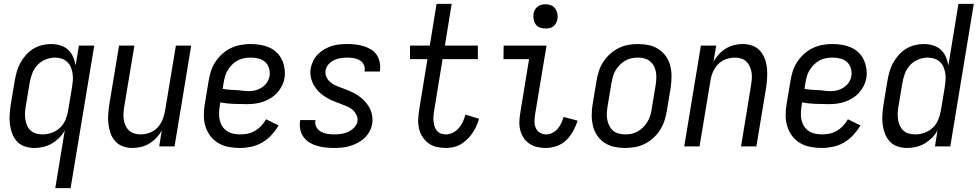

<svg xmlns="http://www.w3.org/2000/svg" viewBox="-20 -755 5041 990"><path d="M265 215 314 -83Q303 -62 285.5 -44.5Q268 -27 247.5 -15Q227 -3 204 2.5Q181 8 158 8Q132 8 108 0Q84 -8 67.5 -26Q51 -44 42.5 -67Q34 -90 31 -115.5Q28 -141 30 -167Q32 -193 36 -219L56 -339Q60 -362 66.5 -385.5Q73 -409 85 -430.5Q97 -452 113.5 -471Q130 -490 151 -503Q172 -516 196 -522Q220 -528 243 -528Q268 -528 291 -521Q314 -514 330.5 -499Q347 -484 356.5 -462.5Q366 -441 370 -418L387 -520H466L344 215ZM200 -62Q223 -62 247 -70.5Q271 -79 289.5 -96.5Q308 -114 317.5 -137Q327 -160 331 -183L351 -303Q354 -321 355.5 -339Q357 -357 354.5 -374.5Q352 -392 345.5 -408Q339 -424 327 -435.5Q315 -447 298 -452.5Q281 -458 263 -458Q239 -458 214.5 -448Q190 -438 172.5 -419Q155 -400 146 -376Q137 -352 133 -328L113 -208Q110 -191 109 -173.5Q108 -156 110.5 -139.5Q113 -123 119.5 -108Q126 -93 138 -82Q150 -71 166.5 -66.5Q183 -62 200 -62Z M663 8Q637 8 613.5 -0.5Q590 -9 574 -27Q558 -45 550 -68Q542 -91 539 -116Q536 -141 538 -167Q540 -193 544 -219L594 -520H673L621 -208Q618 -191 617 -174Q616 -157 618 -140.5Q620 -124 626.5 -109Q633 -94 644.5 -83Q656 -72 672 -67Q688 -62 705 -62Q728 -62 751.5 -70.5Q775 -79 792 -97Q809 -115 818 -137.5Q827 -160 831 -183L887 -520H966L880 0H801L814 -82Q803 -62 786.5 -44.5Q770 -27 750 -15Q730 -3 707.5 2.5Q685 8 663 8Z M1218 8Q1188 8 1159 2.5Q1130 -3 1106 -17Q1082 -31 1065 -53.5Q1048 -76 1039.5 -103Q1031 -130 1031 -159.5Q1031 -189 1036 -219L1056 -339Q1060 -364 1068 -389Q1076 -414 1091 -436.5Q1106 -459 1126.5 -477.5Q1147 -496 1171.5 -507.5Q1196 -519 1221.5 -523.5Q1247 -528 1272 -528Q1297 -528 1321.5 -524Q1346 -520 1367.5 -510.5Q1389 -501 1406 -485Q1423 -469 1433 -448Q1443 -427 1447 -402.5Q1451 -378 1447 -353Q1444 -333 1434 -313Q1424 -293 1409 -276.5Q1394 -260 1375 -248.5Q1356 -237 1335.5 -230Q1315 -223 1294 -220.5Q1273 -218 1252 -218Q1218 -218 1183 -219.5Q1148 -221 1116 -227L1113 -208Q1110 -189 1109.5 -171Q1109 -153 1113 -135.5Q1117 -118 1126.5 -103.5Q1136 -89 1150 -79.5Q1164 -70 1182 -66Q1200 -62 1218 -62Q1238 -62 1257.5 -66Q1277 -70 1295 -80.5Q1313 -91 1327.5 -106.5Q1342 -122 1352 -140L1417 -108Q1401 -82 1380 -59Q1359 -36 1332.5 -20.5Q1306 -5 1276 1.5Q1246 8 1218 8ZM1264 -285Q1281 -285 1298 -289.5Q1315 -294 1331 -304.5Q1347 -315 1357 -330.5Q1367 -346 1370 -363Q1373 -384 1367 -403.5Q1361 -423 1347 -435.5Q1333 -448 1313.5 -453Q1294 -458 1273 -458Q1256 -458 1239 -455Q1222 -452 1206 -443.5Q1190 -435 1177 -422Q1164 -409 1154.5 -393.5Q1145 -378 1140.5 -361.5Q1136 -345 1133 -328L1128 -297Q1143 -294 1160.5 -292.5Q1178 -291 1195.5 -290.5Q1213 -290 1229.5 -287.5Q1246 -285 1264 -285Z M1702 8Q1680 8 1658 5.5Q1636 3 1615 -3Q1594 -9 1576 -20Q1558 -31 1545.5 -48Q1533 -65 1528.5 -86.5Q1524 -108 1527 -130L1528 -136H1606V-133Q1603 -115 1611.5 -99.5Q1620 -84 1634.5 -76Q1649 -68 1666.5 -65Q1684 -62 1703 -62Q1720 -62 1738.5 -64.5Q1757 -67 1774 -74.5Q1791 -82 1805.5 -96.5Q1820 -111 1823 -128Q1826 -146 1818.5 -161.5Q1811 -177 1799 -188Q1787 -199 1771.5 -205.5Q1756 -212 1740.5 -218Q1725 -224 1709 -230Q1693 -236 1678.5 -243.5Q1664 -251 1650 -260.5Q1636 -270 1624.5 -281.5Q1613 -293 1604 -306.5Q1595 -320 1589 -335.5Q1583 -351 1581 -368Q1579 -385 1582 -403Q1586 -423 1595.5 -442Q1605 -461 1620 -476Q1635 -491 1653.5 -501.5Q1672 -512 1691.5 -518Q1711 -524 1731 -526Q1751 -528 1771 -528Q1793 -528 1814 -525.5Q1835 -523 1855 -517Q1875 -511 1893 -500Q1911 -489 1922 -472.5Q1933 -456 1937.5 -435Q1942 -414 1939 -392L1938 -386H1860V-389Q1863 -406 1856 -421Q1849 -436 1835.5 -444Q1822 -452 1805.5 -455Q1789 -458 1771 -458Q1755 -458 1737.5 -455.5Q1720 -453 1703.5 -445.5Q1687 -438 1674 -423.5Q1661 -409 1659 -392Q1656 -374 1663 -358.5Q1670 -343 1682.5 -332Q1695 -321 1710 -314.5Q1725 -308 1741 -302Q1757 -296 1772.5 -290Q1788 -284 1802.5 -276.5Q1817 -269 1830.5 -259.5Q1844 -250 1855.5 -238.5Q1867 -227 1876.5 -213.5Q1886 -200 1892 -184.5Q1898 -169 1900 -152Q1902 -135 1899 -117Q1896 -97 1885.5 -77.5Q1875 -58 1859 -43Q1843 -28 1823.5 -18Q1804 -8 1784 -2Q1764 4 1743 6Q1722 8 1702 8Z M2279 8Q2254 8 2230.5 2.5Q2207 -3 2188.5 -17Q2170 -31 2157.5 -51Q2145 -71 2140 -94.5Q2135 -118 2136.5 -143Q2138 -168 2142 -193L2184 -450H2094V-520H2196L2231 -735H2309L2274 -520H2444V-450H2262L2218 -181Q2216 -168 2215 -154.5Q2214 -141 2215.5 -128Q2217 -115 2221 -102.5Q2225 -90 2233 -80.5Q2241 -71 2253.5 -66.5Q2266 -62 2279 -62Q2298 -62 2315.5 -71Q2333 -80 2346 -95Q2359 -110 2367 -128Q2375 -146 2380 -164L2450 -143Q2445 -124 2436.5 -105.5Q2428 -87 2416.5 -69.5Q2405 -52 2389.5 -37Q2374 -22 2356.5 -11.5Q2339 -1 2318.5 3.5Q2298 8 2279 8Z M2795 8Q2772 8 2750 3Q2728 -2 2710 -14Q2692 -26 2680 -44.5Q2668 -63 2662.5 -84.5Q2657 -106 2658 -129Q2659 -152 2663 -175L2708 -450H2576L2577 -520H2798L2739 -164Q2736 -146 2736 -128.5Q2736 -111 2742.5 -95.5Q2749 -80 2763.5 -71Q2778 -62 2795 -62Q2812 -62 2827.5 -69.5Q2843 -77 2855 -90.5Q2867 -104 2874 -120Q2881 -136 2886 -152L2958 -133Q2950 -106 2935.5 -79.5Q2921 -53 2900 -32.5Q2879 -12 2850.5 -2Q2822 8 2795 8ZM2792 -608Q2777 -608 2763.5 -613Q2750 -618 2742 -629.5Q2734 -641 2731.5 -655.5Q2729 -670 2731 -685Q2733 -695 2738.5 -705Q2744 -715 2752.5 -721.5Q2761 -728 2771.5 -730.5Q2782 -733 2793 -733Q2808 -733 2821.5 -727.5Q2835 -722 2843 -710.5Q2851 -699 2854 -684.5Q2857 -670 2854 -655Q2852 -645 2846.5 -635Q2841 -625 2832.5 -618.5Q2824 -612 2813.5 -610Q2803 -608 2792 -608Z M3203 8Q3174 8 3146.5 2Q3119 -4 3096.5 -19Q3074 -34 3059 -56.5Q3044 -79 3037.5 -106Q3031 -133 3031 -161.5Q3031 -190 3036 -219L3056 -339Q3060 -364 3068 -389Q3076 -414 3091 -436.5Q3106 -459 3126 -477Q3146 -495 3170 -507Q3194 -519 3219.5 -523.5Q3245 -528 3270 -528Q3299 -528 3326.5 -522Q3354 -516 3376.5 -501Q3399 -486 3414.5 -463.5Q3430 -441 3436.5 -414Q3443 -387 3442.5 -358.5Q3442 -330 3438 -301L3418 -181Q3414 -156 3405.5 -131Q3397 -106 3382.5 -83.5Q3368 -61 3348 -43Q3328 -25 3304 -13Q3280 -1 3254 3.5Q3228 8 3203 8ZM3204 -62Q3221 -62 3237.5 -65.5Q3254 -69 3269.5 -78Q3285 -87 3297.5 -100Q3310 -113 3319 -128Q3328 -143 3333 -159.5Q3338 -176 3340 -192L3360 -312Q3363 -330 3364 -347.5Q3365 -365 3362.5 -381.5Q3360 -398 3352.5 -413Q3345 -428 3332.5 -438.5Q3320 -449 3303.5 -453.5Q3287 -458 3270 -458Q3253 -458 3236 -454.5Q3219 -451 3203.5 -442Q3188 -433 3175.5 -420Q3163 -407 3154 -392Q3145 -377 3140.5 -360.5Q3136 -344 3133 -328L3113 -208Q3110 -190 3109 -172.5Q3108 -155 3111 -138.5Q3114 -122 3121.5 -107Q3129 -92 3141 -81.5Q3153 -71 3170 -66.5Q3187 -62 3204 -62Z M3508 0 3594 -520H3673L3659 -438Q3671 -458 3687 -475.5Q3703 -493 3723 -505Q3743 -517 3765.5 -522.5Q3788 -528 3810 -528Q3836 -528 3859.5 -519.5Q3883 -511 3899 -493Q3915 -475 3923.5 -452Q3932 -429 3934.5 -404Q3937 -379 3935.5 -353Q3934 -327 3930 -301L3880 0H3801L3852 -312Q3855 -329 3856.5 -346Q3858 -363 3855.5 -379.5Q3853 -396 3846.5 -411Q3840 -426 3829 -437Q3818 -448 3802 -453Q3786 -458 3769 -458Q3746 -458 3722.5 -449.5Q3699 -441 3682 -423Q3665 -405 3655.5 -382.5Q3646 -360 3643 -337L3587 0Z M4218 8Q4188 8 4159 2.5Q4130 -3 4106 -17Q4082 -31 4065 -53.5Q4048 -76 4039.5 -103Q4031 -130 4031 -159.5Q4031 -189 4036 -219L4056 -339Q4060 -364 4068 -389Q4076 -414 4091 -436.5Q4106 -459 4126.5 -477.5Q4147 -496 4171.5 -507.5Q4196 -519 4221.5 -523.5Q4247 -528 4272 -528Q4297 -528 4321.5 -524Q4346 -520 4367.5 -510.5Q4389 -501 4406 -485Q4423 -469 4433 -448Q4443 -427 4447 -402.5Q4451 -378 4447 -353Q4444 -333 4434 -313Q4424 -293 4409 -276.5Q4394 -260 4375 -248.5Q4356 -237 4335.5 -230Q4315 -223 4294 -220.5Q4273 -218 4252 -218Q4218 -218 4183 -219.5Q4148 -221 4116 -227L4113 -208Q4110 -189 4109.5 -171Q4109 -153 4113 -135.5Q4117 -118 4126.5 -103.5Q4136 -89 4150 -79.5Q4164 -70 4182 -66Q4200 -62 4218 -62Q4238 -62 4257.5 -66Q4277 -70 4295 -80.5Q4313 -91 4327.5 -106.5Q4342 -122 4352 -140L4417 -108Q4401 -82 4380 -59Q4359 -36 4332.5 -20.5Q4306 -5 4276 1.5Q4246 8 4218 8ZM4264 -285Q4281 -285 4298 -289.5Q4315 -294 4331 -304.5Q4347 -315 4357 -330.5Q4367 -346 4370 -363Q4373 -384 4367 -403.5Q4361 -423 4347 -435.5Q4333 -448 4313.5 -453Q4294 -458 4273 -458Q4256 -458 4239 -455Q4222 -452 4206 -443.5Q4190 -435 4177 -422Q4164 -409 4154.5 -393.5Q4145 -378 4140.5 -361.5Q4136 -345 4133 -328L4128 -297Q4143 -294 4160.5 -292.5Q4178 -291 4195.5 -290.5Q4213 -290 4229.5 -287.5Q4246 -285 4264 -285Z M4658 8Q4632 8 4608 0Q4584 -8 4567.5 -26Q4551 -44 4542.5 -67Q4534 -90 4531 -115.5Q4528 -141 4530 -167Q4532 -193 4536 -219L4556 -339Q4560 -362 4566.5 -385.5Q4573 -409 4585 -430.5Q4597 -452 4613.5 -471Q4630 -490 4651 -503Q4672 -516 4696 -522Q4720 -528 4743 -528Q4768 -528 4791 -521Q4814 -514 4830.5 -499Q4847 -484 4856.5 -462.5Q4866 -441 4870 -418L4922 -735H5001L4880 0H4801L4814 -83Q4803 -62 4785.5 -44.5Q4768 -27 4747.5 -15Q4727 -3 4704 2.5Q4681 8 4658 8ZM4700 -62Q4723 -62 4747 -70.5Q4771 -79 4789.5 -96.5Q4808 -114 4817.5 -137Q4827 -160 4831 -183L4851 -303Q4854 -321 4855.5 -339Q4857 -357 4854.5 -374.5Q4852 -392 4845.5 -408Q4839 -424 4827 -435.5Q4815 -447 4798 -452.5Q4781 -458 4763 -458Q4739 -458 4714.5 -448Q4690 -438 4672.5 -419Q4655 -400 4646 -376Q4637 -352 4633 -328L4613 -208Q4610 -191 4609 -173.5Q4608 -156 4610.5 -139.5Q4613 -123 4619.5 -108Q4626 -93 4638 -82Q4650 -71 4666.5 -66.5Q4683 -62 4700 -62Z"/></svg>

Font: Iosevka Algr
Style: Italic
Weight: 400
Italic angle: -9°
Monospace: yes
Designer: Belleve Invis
Foundry: Belleve Invis
Version: Version 26.0.2; ttfautohint (v1.8.3)